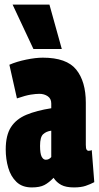

<svg xmlns="http://www.w3.org/2000/svg" viewBox="-20 -809 434 839"><path d="M5 -156Q5 -218 28 -253.5Q51 -289 95.5 -307.5Q140 -326 204 -336V-357Q204 -378 188.5 -388.5Q173 -399 152 -399Q137 -399 114.5 -395.5Q92 -392 54 -379L21 -526Q53 -540 94.5 -548.5Q136 -557 167 -557Q271 -557 313 -505Q355 -453 355 -360V-176Q355 -160 358.5 -155Q362 -150 366 -150Q375 -150 381 -153L392 -13Q375 -4 354.5 3Q334 10 303 10Q268 10 247.5 -1Q227 -12 214 -32Q194 -11 174 -0.5Q154 10 119 10Q77 10 52 -14Q27 -38 16 -76Q5 -114 5 -156ZM155 -172Q155 -138 162 -124.5Q169 -111 180 -111Q195 -111 204 -123V-238Q182 -235 168.5 -222.5Q155 -210 155 -172ZM126 -595 35 -789H196L250 -595Z"/></svg>

Font: Georama ExtraCondensed ExtraBold
Style: Regular
Weight: 800
Width: 2
Designer: Jean-Baptiste Levee
Foundry: Production Type
Version: Version 1.000